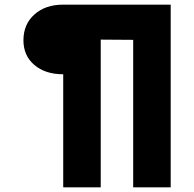

<svg xmlns="http://www.w3.org/2000/svg" viewBox="-20 -720 829 820"><path d="M709 -700.2V80.1H548.8V-549.8L410.2 -550.8V80.1H250V-402.8Q173.3 -402.8 126.7 -442.6Q80.1 -482.4 80.1 -547.9Q80.1 -616.2 127 -658.2Q173.8 -700.2 250 -700.2Z"/></svg>

Font: Gully
Style: Bold
Weight: 700
Designer: jaikishan Patel
Foundry: MagicType
Version: Version 1.000;Glyphs 3.2 (3242)